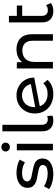

<svg xmlns="http://www.w3.org/2000/svg" viewBox="988 -1785 803 2819"><g transform="rotate(-90 1389.5 -375.5)"><path d="M118 -11.5C158 0.2 199.7 6 243 6C313.7 6 369.5 -8.2 410.5 -36.5C451.5 -64.8 472 -103 472 -151C472 -187 462.7 -215 444 -235C425.3 -255 402.8 -269.2 376.5 -277.5C350.2 -285.8 315.7 -293.7 273 -301C241 -307 216.2 -312.3 198.5 -317C180.8 -321.7 166 -329 154 -339C142 -349 136 -362.7 136 -380C136 -402 146.7 -419.7 168 -433C189.3 -446.3 220.3 -453 261 -453C319.7 -453 370.7 -439 414 -411L455 -487C432.3 -501.7 403.3 -513.3 368 -522C332.7 -530.7 297.3 -535 262 -535C194.7 -535 141 -520.5 101 -491.5C61 -462.5 41 -424 41 -376C41 -338.7 50.7 -309.7 70 -289C89.3 -268.3 112.5 -253.7 139.5 -245C166.5 -236.3 201.3 -228.7 244 -222C275.3 -216.7 299.5 -211.8 316.5 -207.5C333.5 -203.2 347.7 -196.3 359 -187C370.3 -177.7 376 -165 376 -149C376 -101 334 -77 250 -77C216 -77 182.3 -82 149 -92C115.7 -102 87.3 -115.3 64 -132L24 -56C46.7 -38 78 -23.2 118 -11.5Z M592 -530V0H688V-530ZM593.5 -650C605.8 -638 621.3 -632 640 -632C658.7 -632 674.2 -638.2 686.5 -650.5C698.8 -662.8 705 -678 705 -696C705 -713.3 698.8 -727.8 686.5 -739.5C674.2 -751.2 658.7 -757 640 -757C621.3 -757 605.8 -750.8 593.5 -738.5C581.2 -726.2 575 -711.3 575 -694C575 -676.7 581.2 -662 593.5 -650Z M913 -36.5C941 -8.2 980.7 6 1032 6C1056 6 1079 2 1101 -6L1096 -85C1081.3 -78.3 1065.7 -75 1049 -75C1021.7 -75 1001.2 -82.7 987.5 -98C973.8 -113.3 967 -135.3 967 -164V-742H871V-156C871 -104.7 885 -64.8 913 -36.5Z M1574 -142C1535.3 -99.3 1484.3 -78 1421 -78C1376.3 -78 1338.2 -88 1306.5 -108C1274.8 -128 1252.3 -156.3 1239 -193L1660 -275C1659.3 -326.3 1647.3 -371.7 1624 -411C1600.7 -450.3 1569.3 -480.8 1530 -502.5C1490.7 -524.2 1447 -535 1399 -535C1348.3 -535 1302.8 -523.5 1262.5 -500.5C1222.2 -477.5 1190.5 -445.3 1167.5 -404C1144.5 -362.7 1133 -316.3 1133 -265C1133 -213 1144.8 -166.3 1168.5 -125C1192.2 -83.7 1225.7 -51.5 1269 -28.5C1312.3 -5.5 1362 6 1418 6C1462 6 1501.8 -1.3 1537.5 -16C1573.2 -30.7 1602.7 -52 1626 -80ZM1309.5 -431C1335.8 -446.3 1365.7 -454 1399 -454C1441 -454 1477 -442 1507 -418C1537 -394 1556.3 -362.7 1565 -324L1226 -260V-270C1226 -306.7 1233.3 -338.8 1248 -366.5C1262.7 -394.2 1283.2 -415.7 1309.5 -431Z M2237.5 -476.5C2197.8 -515.5 2144.3 -535 2077 -535C2035 -535 1997.5 -527.7 1964.5 -513C1931.5 -498.3 1905.3 -477.3 1886 -450V-530H1794V0H1890V-273C1890 -329.7 1905 -373.2 1935 -403.5C1965 -433.8 2006 -449 2058 -449C2104 -449 2139.3 -436 2164 -410C2188.7 -384 2201 -345.3 2201 -294V0H2297V-305C2297 -380.3 2277.2 -437.5 2237.5 -476.5Z M2754 -31 2724 -100C2703.3 -83.3 2678.3 -75 2649 -75C2622.3 -75 2601.8 -82.7 2587.5 -98C2573.2 -113.3 2566 -135.3 2566 -164V-451H2718V-530H2566V-646H2470V-160C2470 -106.7 2484.7 -65.7 2514 -37C2543.3 -8.3 2584.7 6 2638 6C2660 6 2681.3 2.8 2702 -3.5C2722.7 -9.8 2740 -19 2754 -31Z"/></g></svg>

Font: ICO Headline
Style: Regular
Weight: 500
Designer: Julieta Ulanovsky
Foundry: Julieta Ulanovsky
Version: Version 7.200